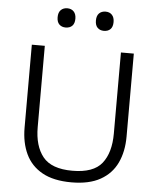

<svg xmlns="http://www.w3.org/2000/svg" viewBox="-61 -978 853 1039"><g transform="rotate(5 365.5 -458.0)"><path d="M366 10.5Q268.5 10.5 207.2 -23.8Q146 -58 117 -119.5Q88 -181 88 -262.5V-713H158.5V-271.5Q158.5 -169 205.2 -110.8Q252 -52.5 365.5 -52.5Q480 -52.5 526 -110.5Q572 -168.5 572 -272.5V-713H642V-262.5Q642 -181 613 -119.5Q584 -58 523 -23.8Q462 10.5 366 10.5ZM469.5 -821.5Q448.5 -821.5 435.2 -834.5Q422 -847.5 422 -873.5Q422 -899.5 435.2 -912.8Q448.5 -926 470.5 -926Q492.5 -926 505.2 -912.2Q518 -898.5 518 -873.5Q518 -847.5 505 -834.5Q492 -821.5 469.5 -821.5ZM261.5 -821.5Q240.5 -821.5 227.2 -834.5Q214 -847.5 214 -873.5Q214 -899.5 227.5 -912.8Q241 -926 262.5 -926Q284.5 -926 297.5 -912.2Q310.5 -898.5 310.5 -873.5Q310.5 -847.5 297.5 -834.5Q284.5 -821.5 261.5 -821.5Z"/></g></svg>

Font: Heraclito Light
Style: Regular
Weight: 300
Designer: Kostas Bartsokas (font) & Cristiano Sobral (main changes)
Foundry: Kostas Bartsokas (font) & Cristiano Sobral (main changes)
Version: Version 1.00;July 8, 2020;FontCreator 13.0.0.2655 64-bit